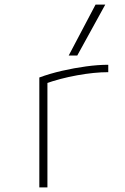

<svg xmlns="http://www.w3.org/2000/svg" viewBox="-20 -810 540 830"><path d="M150 -475Q196 -492 248.5 -504Q301 -516 352.5 -523Q404 -530 448 -530V-498Q388 -498 313.5 -484.5Q239 -471 175 -448L185 -466V0H150ZM314 -570H277L393 -790H435Z"/></svg>

Font: M PLUS 1 Code ExtraLight
Style: Regular
Weight: 250
Designer: Coji Morishita
Foundry: UNDERFOREST DESIGN
Version: Version 1.002